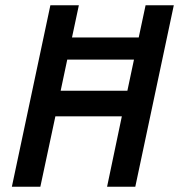

<svg xmlns="http://www.w3.org/2000/svg" viewBox="-20 -708 679 728"><path d="M25 0 171 -688H279L253 -566H506L532 -688H639L493 0H386L442 -267H190L133 0ZM210 -364H463L488 -482H235Z"/></svg>

Font: Saira SemiCondensed Medium
Style: Italic
Weight: 500
Width: 4
Italic angle: -12°
Designer: Hector Gatti with collaboration of the Omnibus-Type team
Foundry: Omnibus-Type
Version: Version 1.101